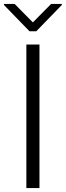

<svg xmlns="http://www.w3.org/2000/svg" viewBox="-37 -953 333 973"><path d="M163 -727.3V0H96.6V-727.3ZM37.3 -932.9 129.6 -839.5 221.9 -932.9H276.3V-927.9L146.7 -794.4H112.6L-17 -927.9V-932.9Z"/></svg>

Font: Inter UI Light
Style: Regular
Weight: 300
Designer: Rasmus Andersson
Foundry: rsms
Version: 3.2;8d6f07862